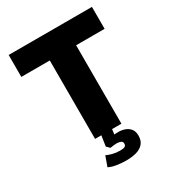

<svg xmlns="http://www.w3.org/2000/svg" viewBox="-213 -832 1068 1168"><g transform="rotate(-30 321.5 -248.0)"><path d="M229 0V-551H29V-705H614V-551H414V0ZM328 209Q300 209 265 204Q230 199 208 187L233 117Q249 125 273.5 131.5Q298 138 326 138Q348 138 358.5 133Q369 128 369 113Q369 99 356.5 94Q344 89 329 89Q322 89 307 90.5Q292 92 283 94L262 73L276 -20H351L340 65L306 43Q316 38 334.5 36Q353 34 374 34Q396 34 417.5 41.5Q439 49 453.5 66.5Q468 84 468 115Q468 149 450 170Q432 191 401 200Q370 209 328 209Z"/></g></svg>

Font: Nunito Sans 7pt SemiCondensed Black
Style: Regular
Weight: 900
Width: 4
Designer: Vernon Adams
Foundry: Vernon Adams
Version: Version 3.101;gftools[0.9.27]